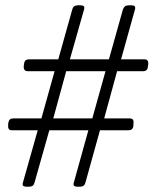

<svg xmlns="http://www.w3.org/2000/svg" viewBox="-20 -706 582 728"><path d="M81 2Q72 2 68 -1.5Q64 -5 67 -14L123 -212H25Q9 -212 11 -231V-238Q13 -249 17.5 -253Q22 -257 30 -257H137L187 -436H85Q69 -436 70 -455L71 -462Q72 -473 77 -477Q82 -481 90 -481H201L254 -670Q256 -678 261 -682Q266 -686 280 -686H284Q294 -686 297.5 -682.5Q301 -679 299 -671L245 -481H393L446 -670Q449 -678 454 -682Q459 -686 473 -686H477Q487 -686 490.5 -682.5Q494 -679 492 -671L439 -481H528Q544 -481 542 -462L541 -455Q540 -436 523 -436H424L375 -257H472Q489 -257 486 -238V-231Q485 -220 480 -216Q475 -212 467 -212H359L304 -14Q302 -6 297.5 -2Q293 2 278 2H274Q265 2 261 -1.5Q257 -5 260 -14L315 -212H167L111 -14Q109 -6 104.5 -2Q100 2 85 2ZM182 -257H330L380 -436H231Z"/></svg>

Font: Asap ExtraLight
Style: Italic
Weight: 250
Italic angle: -6°
Version: Version 3.001